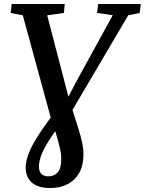

<svg xmlns="http://www.w3.org/2000/svg" viewBox="-20 -763 727 964"><path d="M232 181Q172 181 140.5 154.2Q109 127.5 109 77.5Q109 50.5 121 15.5Q133 -19.5 163.8 -69.8Q194.5 -120 250 -193L308.5 -249L364.5 -356L546 -686.5L467.5 -698L473 -743H687L681.5 -698L624 -686.5L317 -165.5L273.5 -127.5Q235 -74.5 213.5 -37.2Q192 0 183.8 26.2Q175.5 52.5 175.5 72.5Q175.5 99 188.5 110.8Q201.5 122.5 223 122.5Q251.5 122.5 269.5 102.5Q287.5 82.5 287.5 35.5Q287.5 12.5 282.8 -10.2Q278 -33 267 -71.5L253 -119.5L240 -153.5L94.5 -686L33.5 -698L39 -743H305L301 -698L217 -686L329 -256.5L339 -226.5L374.5 -114Q387.5 -72 393.2 -44.2Q399 -16.5 399 12Q399 67.5 377.8 105Q356.5 142.5 319 161.8Q281.5 181 232 181Z"/></svg>

Font: Merriweather 20pt Medium
Style: Italic
Weight: 500
Italic angle: -7.8°
Version: Version 2.101